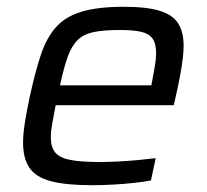

<svg xmlns="http://www.w3.org/2000/svg" viewBox="-20 -538 611 566"><path d="M251.2 8Q175 8 130.3 -3.8Q85.5 -15.6 66.8 -43.4Q48 -71.2 48 -117Q48 -143.5 53.5 -177.8Q59 -212.1 68 -254Q83.5 -325.2 100.1 -375.4Q116.7 -425.7 144.4 -457.2Q172.1 -488.8 220 -503.4Q267.9 -518 345 -518Q412.7 -518 451 -506.1Q489.3 -494.3 505.3 -469Q521.3 -443.7 521.3 -402.3Q521.3 -387.8 518.6 -364.4Q515.9 -340.9 510.6 -313.2Q505.4 -285.4 498.4 -254.9L492.2 -227.8H144Q138.1 -197.6 134 -174.2Q129.8 -150.8 129.8 -133.2Q129.8 -104.3 142.9 -88.4Q156 -72.5 187.6 -66.5Q219.1 -60.4 273.7 -60.4Q298 -60.4 327.3 -61.9Q356.6 -63.3 386.1 -66.1Q415.5 -68.8 439 -71.7L425 -6.1Q404.2 -2.1 374.7 1.2Q345.3 4.5 313 6.2Q280.8 8 251.2 8ZM156.9 -286.4H426.1L429 -301.4Q433.9 -326.8 437.1 -346.6Q440.2 -366.3 440.2 -381Q440.2 -410.8 429 -425.3Q417.7 -439.8 394.2 -444.7Q370.7 -449.6 332.9 -449.6Q285.5 -449.6 255.9 -443.4Q226.4 -437.3 208.8 -419.9Q191.1 -402.5 179.6 -370.6Q168.1 -338.6 156.9 -286.4Z"/></svg>

Font: Saira Thin
Style: Italic
Weight: 100
Italic angle: -12°
Designer: Hector Gatti with collaboration of the Omnibus-Type team
Foundry: Omnibus-Type
Version: Version 1.101